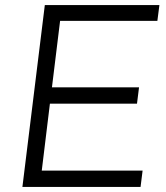

<svg xmlns="http://www.w3.org/2000/svg" viewBox="-20 -734 651 754"><path d="M68 0 156 -714H606L598 -652H216L184 -391H526L518 -327H176L144 -64H540L532 0Z"/></svg>

Font: Josefin Sans
Style: Italic
Weight: 400
Italic angle: -7.5°
Designer: Santiago Orozco
Foundry: Typemade